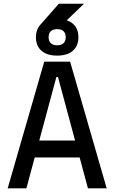

<svg xmlns="http://www.w3.org/2000/svg" viewBox="-20 -1031 626 1051"><path d="M194.8 -888.7 302.2 -1010.7H439.9L313 -888.7ZM22 0 222.2 -693.4H363.8L564 0H461.4L297.4 -609.4H288.6L124.5 0ZM114.7 -168.9V-261.7H466.3V-168.9ZM293 -726.6Q237.8 -726.6 207.3 -752.9Q176.8 -779.3 176.8 -827.1Q176.8 -875 207.3 -901.4Q237.8 -927.7 293 -927.7Q348.1 -927.7 378.7 -901.4Q409.2 -875 409.2 -827.1Q409.2 -779.3 378.7 -752.9Q348.1 -726.6 293 -726.6ZM293 -783.2Q315.9 -783.2 327.9 -794.7Q339.8 -806.2 339.8 -827.1Q339.8 -848.6 327.9 -860.1Q315.9 -871.6 293 -871.6Q270.5 -871.6 258.3 -860.1Q246.1 -848.6 246.1 -827.1Q246.1 -806.2 258.3 -794.7Q270.5 -783.2 293 -783.2Z"/></svg>

Font: Cascadia Mono
Style: Regular
Weight: 400
Monospace: yes
Designer: Aaron Bell
Foundry: Saja Typeworks
Version: Version 2102.003